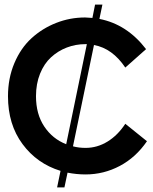

<svg xmlns="http://www.w3.org/2000/svg" viewBox="-20 -757 671 844"><path d="M356 9.8Q316.9 9.8 276.9 2L263.2 66.9H231L246.1 -5.9Q142.6 -37.6 78.9 -123.8Q15.1 -210 15.1 -334Q15.1 -413.1 43.2 -479.5Q71.3 -545.9 118.7 -589.1Q166 -632.3 226.8 -656.2Q287.6 -680.2 354 -680.2Q363.8 -680.2 386.2 -678.2L397.9 -736.8H430.2L417 -673.8Q538.1 -650.4 622.1 -541L530.8 -460Q474.1 -544.4 393.1 -559.1L300.8 -113.8Q326.2 -106.9 356 -106.9Q407.7 -106.9 452.9 -134.8Q498 -162.6 530.8 -212.9L626 -136.2Q577.1 -64.9 506.6 -27.6Q436 9.8 356 9.8ZM138.2 -334Q138.2 -255.4 174.6 -200.9Q210.9 -146.5 271 -123L361.8 -563H356Q312.5 -563 273.7 -548.1Q234.9 -533.2 204.3 -505.1Q173.8 -477.1 156 -432.9Q138.2 -388.7 138.2 -334Z"/></svg>

Font: Cakra Normal
Style: Regular
Weight: 400
Designer: Lucia Kollert, Vojtech Kollert
Foundry: OoM Type
Version: Version 1.000;Glyphs 3.1.1 (3148)